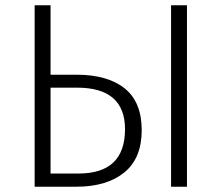

<svg xmlns="http://www.w3.org/2000/svg" viewBox="-20 -705 837 725"><path d="M170.9 -49.8H276.9Q451.7 -49.8 452.1 -216.8Q452.1 -374 271 -374H170.9ZM686 -685.1V0H626V-685.1ZM170.9 -422.9H269Q386.2 -422.9 450.7 -371.3Q515.1 -319.8 515.1 -213.4Q515.1 -106.9 449 -53.5Q382.8 0 269 0H110.8V-685.1H170.9Z"/></svg>

Font: FiraSans-Light
Style: Regular
Weight: 300
Designer: Carrois Corporate & Edenspiekermann AG
Foundry: Carrois Corporate GbR & Edenspiekermann AG
Version: Version 3.106;PS 003.106;hotconv 1.0.70;makeotf.lib2.5.58329